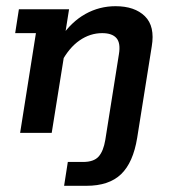

<svg xmlns="http://www.w3.org/2000/svg" viewBox="-20 -429 570 620"><path d="M187 171 199 94H248Q283 94 298.5 76.5Q314 59 320 23L364 -254Q370 -290 356 -306Q342 -322 310 -322Q271 -322 237 -298.5Q203 -275 178 -228L193 -287L147 0H45L96 -322H29L41 -399H203L184 -279L177 -309Q211 -359 256 -384Q301 -409 353 -409Q415 -409 448 -376.5Q481 -344 470 -279L423 16Q410 96 371 133.5Q332 171 259 171Z"/></svg>

Font: Rokkitt SemiBold
Style: Italic
Weight: 600
Italic angle: -9°
Designer: Vernon Adams
Foundry: Vernon Adams
Version: Version 3.103